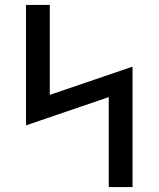

<svg xmlns="http://www.w3.org/2000/svg" viewBox="-20 -755 640 775"><path d="M419 0V-363L85 -249V-735H181V-372L515 -486V0Z"/></svg>

Font: Iosevka SS04 Medium Extended
Style: Regular
Weight: 500
Width: 7
Monospace: yes
Designer: Belleve Invis
Foundry: Belleve Invis
Version: Version 19.0.0; ttfautohint (v1.8.4)